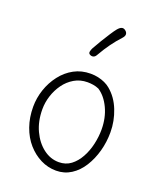

<svg xmlns="http://www.w3.org/2000/svg" viewBox="-151 -918 842 1012"><g transform="rotate(20 270.5 -412.0)"><path d="M284 -542Q307 -542 327 -537.5Q347 -533 364.5 -525Q382 -517 395 -506Q440 -469 463.5 -409.5Q487 -350 487 -287Q487 -232 473 -181Q459 -130 433 -88.5Q407 -47 369.5 -23Q332 1 286 1Q240 1 199 -19.5Q158 -40 126 -76.5Q94 -113 76 -164Q58 -215 58 -275Q58 -324 74 -371.5Q90 -419 120 -458Q150 -497 191.5 -519.5Q233 -542 284 -542ZM108 -279Q108 -212 132.5 -159.5Q157 -107 197 -76.5Q237 -46 284 -46Q323 -46 351.5 -67.5Q380 -89 399.5 -124.5Q419 -160 428.5 -202Q438 -244 438 -284Q438 -350 413 -403Q388 -456 348 -482Q332 -489 315.5 -491.5Q299 -494 284 -494Q243 -494 210 -474.5Q177 -455 154.5 -423.5Q132 -392 120 -354.5Q108 -317 108 -279ZM282 -647Q275 -634 265 -631.5Q255 -629 245 -635Q237 -640 239 -650Q241 -660 246 -670Q259 -694 275.5 -721Q292 -748 307.5 -772Q323 -796 333 -808Q346 -823 356 -825Q366 -827 375 -820Q386 -812 387 -801Q388 -790 376 -777Q350 -749 327.5 -718Q305 -687 282 -647Z"/></g></svg>

Font: Playpen Sans ExtraLight
Style: Regular
Weight: 250
Designer: Laura Meseguer, Veronika Burian, José Scaglione
Foundry: TypeTogether
Version: Version 1.001